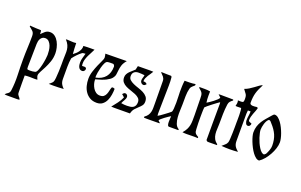

<svg xmlns="http://www.w3.org/2000/svg" viewBox="-105 -1162 2929 1869"><g transform="rotate(20 1359.0 -227.5)"><path d="M230 -478Q260 -478 282.5 -460Q305 -442 319.5 -415Q334 -388 341 -357Q348 -326 348 -301Q348 -254 334 -214Q320 -174 303 -141Q286 -108 272 -82.5Q258 -57 258 -41Q258 -30 263 -20.5Q268 -11 271 0Q251 2 230 1Q209 0 189 0Q165 0 141 3V84L142 176Q142 191 146 199Q150 207 155.5 213Q161 219 166 225.5Q171 232 174 243Q162 245 150.5 245Q139 245 127 245H66Q55 245 43 245Q31 245 20 243Q27 233 34.5 228Q42 223 49 218Q56 213 61 205Q66 197 68 182Q78 105 75 23.5Q72 -58 72 -136Q72 -198 75 -258.5Q78 -319 78 -381Q78 -398 74 -409.5Q70 -421 62.5 -429Q55 -437 45.5 -444.5Q36 -452 24 -462V-471Q53 -469 81.5 -467Q110 -465 139 -465Q143 -456 142.5 -446Q142 -436 144 -426Q155 -436 163.5 -445Q172 -454 181.5 -461.5Q191 -469 202.5 -473.5Q214 -478 230 -478ZM141 -87Q141 -65 146 -62Q151 -59 170 -59Q184 -59 197.5 -60Q211 -61 225 -65Q238 -69 248.5 -95Q259 -121 266.5 -154Q274 -187 278 -217.5Q282 -248 282 -261Q282 -280 279.5 -305Q277 -330 268.5 -352.5Q260 -375 244.5 -391Q229 -407 204 -407Q188 -407 176.5 -399Q165 -391 158 -379Q151 -367 148 -352.5Q145 -338 145 -325Q145 -265 143 -206Q141 -147 141 -87Z M509 -308Q502 -265 502 -220Q502 -175 502 -131Q502 -108 502 -91.5Q502 -75 505.5 -61Q509 -47 517.5 -33.5Q526 -20 543 -3Q516 -1 488.5 0Q461 1 434 1L389 0Q398 -9 409 -17.5Q420 -26 426 -37Q432 -47 435 -79.5Q438 -112 439.5 -149Q441 -186 441 -220Q441 -254 441 -268Q441 -301 442.5 -326Q444 -351 441.5 -373.5Q439 -396 429.5 -417.5Q420 -439 397 -465L413 -466Q436 -466 458.5 -463.5Q481 -461 504 -465Q504 -437 506 -409Q508 -381 510 -353Q523 -362 536 -373.5Q549 -385 559 -399Q569 -413 575 -429Q581 -445 579 -462Q598 -464 618 -464.5Q638 -465 657 -465H694Q685 -445 674 -425.5Q663 -406 653.5 -385.5Q644 -365 637.5 -344Q631 -323 631 -300Q631 -287 634 -275L656 -276Q665 -276 672 -272.5Q679 -269 679 -258Q679 -247 670.5 -238Q662 -229 651 -229Q637 -229 627.5 -235.5Q618 -242 613 -252.5Q608 -263 606 -275.5Q604 -288 604 -300Q604 -326 611.5 -350Q619 -374 625 -398Q617 -396 608 -396.5Q599 -397 591 -392Q568 -375 547 -353Q526 -331 509 -308Z M806 -465Q862 -465 916.5 -466.5Q971 -468 1027 -468Q1000 -436 991.5 -408.5Q983 -381 981 -356.5Q979 -332 975.5 -311Q972 -290 956 -270.5Q940 -251 903.5 -232.5Q867 -214 798 -196V-191Q798 -171 804.5 -149Q811 -127 823 -107.5Q835 -88 853 -75.5Q871 -63 894 -63Q920 -63 933.5 -74Q947 -85 954.5 -102Q962 -119 966 -139Q970 -159 977 -177L988 -181L1008 -174Q1008 -145 1003 -112.5Q998 -80 985 -51.5Q972 -23 948.5 -4.5Q925 14 889 14Q848 14 819 -2.5Q790 -19 771 -46Q752 -73 743 -107.5Q734 -142 734 -178Q734 -217 746.5 -256Q759 -295 773.5 -328.5Q788 -362 800.5 -387.5Q813 -413 813 -425Q813 -436 810.5 -445.5Q808 -455 806 -465ZM794 -229 795 -213Q861 -226 894.5 -267.5Q928 -309 928 -375Q928 -381 922.5 -389.5Q917 -398 910 -398Q896 -398 881 -398Q866 -398 852 -395Q839 -392 828.5 -370.5Q818 -349 810.5 -321Q803 -293 798.5 -267Q794 -241 794 -229Z M1145 -459 1252 -460Q1266 -460 1278.5 -460Q1291 -460 1305 -459Q1297 -444 1287 -430.5Q1277 -417 1268 -402.5Q1259 -388 1252.5 -372.5Q1246 -357 1246 -339Q1257 -339 1268 -336Q1279 -333 1285 -322Q1280 -316 1273 -310.5Q1266 -305 1258 -305Q1244 -305 1234 -315.5Q1224 -326 1224 -340Q1224 -355 1229 -369Q1234 -383 1236 -398Q1220 -400 1204.5 -401Q1189 -402 1173 -402Q1146 -402 1129 -387.5Q1112 -373 1112 -345Q1112 -321 1128 -306.5Q1144 -292 1168.5 -281Q1193 -270 1221.5 -261Q1250 -252 1274.5 -239.5Q1299 -227 1315 -208Q1331 -189 1331 -159Q1331 -133 1318.5 -117Q1306 -101 1289 -86Q1272 -71 1255 -52Q1238 -33 1230 0L1100 1Q1084 1 1068 1Q1052 1 1036 0Q1060 -30 1083.5 -60.5Q1107 -91 1122 -126Q1116 -133 1108.5 -139Q1101 -145 1094 -151Q1099 -157 1105.5 -163Q1112 -169 1121 -169Q1132 -169 1140 -160.5Q1148 -152 1148 -141Q1148 -130 1144 -120.5Q1140 -111 1135 -102Q1130 -93 1124.5 -84Q1119 -75 1116 -65Q1131 -62 1146.5 -61Q1162 -60 1177 -60Q1195 -60 1211.5 -62.5Q1228 -65 1240 -72.5Q1252 -80 1259 -93.5Q1266 -107 1266 -129Q1266 -154 1250.5 -169Q1235 -184 1211.5 -194Q1188 -204 1161 -212.5Q1134 -221 1110.5 -232.5Q1087 -244 1071.5 -262.5Q1056 -281 1056 -311Q1056 -330 1064 -345Q1072 -360 1084 -372.5Q1096 -385 1110 -396.5Q1124 -408 1136 -420Q1139 -430 1140.5 -439.5Q1142 -449 1145 -459Z M1621 -481Q1649 -481 1677 -481.5Q1705 -482 1733 -487V-473Q1721 -461 1709 -451.5Q1697 -442 1692 -425Q1682 -388 1681.5 -343Q1681 -298 1681 -259Q1681 -233 1679 -197Q1677 -161 1679.5 -126Q1682 -91 1693 -61Q1704 -31 1730 -17L1727 -8H1632Q1621 -8 1617 -21.5Q1613 -35 1613 -53Q1613 -71 1614.5 -88Q1616 -105 1616 -112Q1610 -109 1593.5 -98Q1577 -87 1559.5 -74Q1542 -61 1528.5 -49Q1515 -37 1515 -31Q1519 -26 1524 -22Q1529 -18 1534 -14V-8L1425 -7Q1411 -7 1398.5 -7Q1386 -7 1372 -8V-19Q1394 -34 1405 -51Q1416 -68 1420.5 -87.5Q1425 -107 1425 -128.5Q1425 -150 1425 -176Q1425 -233 1424 -289.5Q1423 -346 1423 -403Q1423 -419 1419 -429Q1415 -439 1409 -447Q1403 -455 1394.5 -462.5Q1386 -470 1377 -481Q1382 -483 1385.5 -483Q1389 -483 1394 -483Q1416 -483 1437.5 -481.5Q1459 -480 1481 -481L1489 -473Q1492 -451 1492.5 -429Q1493 -407 1493 -385Q1493 -316 1490.5 -249Q1488 -182 1488 -113Q1488 -102 1488 -91.5Q1488 -81 1490 -70Q1496 -72 1512.5 -83.5Q1529 -95 1548 -109Q1567 -123 1584 -136Q1601 -149 1606 -154Q1613 -160 1615.5 -189Q1618 -218 1618 -252.5Q1618 -287 1616.5 -319Q1615 -351 1615 -364Q1615 -393 1616 -422.5Q1617 -452 1621 -481Z M1778 -473Q1804 -473 1834 -473Q1864 -473 1890 -468L1889 -424Q1889 -406 1890 -388Q1891 -370 1894 -353Q1903 -358 1920.5 -369.5Q1938 -381 1956 -395Q1974 -409 1988 -422.5Q2002 -436 2004 -445Q1991 -456 1977 -471L1997 -472L2128 -471L2131 -462Q2115 -450 2104.5 -438.5Q2094 -427 2091 -406Q2084 -355 2083 -304Q2082 -253 2082 -201Q2082 -174 2080 -147.5Q2078 -121 2081 -96Q2084 -71 2095 -49Q2106 -27 2131 -9V0L2064 1Q2056 1 2047.5 1Q2039 1 2031 0L2019 -11Q2018 -102 2019 -192.5Q2020 -283 2020 -374Q2020 -381 2020 -388Q2020 -395 2018 -403Q2011 -399 1992 -385Q1973 -371 1951.5 -354.5Q1930 -338 1912 -323Q1894 -308 1890 -303Q1887 -276 1887 -247Q1887 -234 1886.5 -203.5Q1886 -173 1887 -139.5Q1888 -106 1889.5 -77.5Q1891 -49 1896 -42Q1902 -31 1912.5 -24Q1923 -17 1933 -11V0Q1903 -2 1873 -1Q1843 0 1814 0Q1792 0 1773 -3Q1795 -28 1806 -50Q1817 -72 1821.5 -94Q1826 -116 1826.5 -141Q1827 -166 1827 -199Q1827 -242 1825.5 -284Q1824 -326 1824 -369Q1824 -389 1822.5 -401.5Q1821 -414 1816.5 -424Q1812 -434 1802.5 -443Q1793 -452 1778 -465Z M2352 -700Q2337 -671 2327 -648.5Q2317 -626 2310.5 -603.5Q2304 -581 2301 -556.5Q2298 -532 2298 -499Q2298 -488 2306.5 -483.5Q2315 -479 2326.5 -478Q2338 -477 2350 -478.5Q2362 -480 2368 -481L2382 -476Q2378 -458 2371 -440.5Q2364 -423 2357.5 -406Q2351 -389 2346.5 -371.5Q2342 -354 2342 -335Q2342 -324 2355 -320Q2368 -316 2376 -311Q2376 -300 2369 -289.5Q2362 -279 2349 -279Q2333 -279 2326 -295.5Q2319 -312 2319 -325Q2319 -349 2323 -372.5Q2327 -396 2327 -420H2299Q2299 -412 2297.5 -403Q2296 -394 2296 -386V-106Q2296 -87 2299 -74Q2302 -61 2308 -50.5Q2314 -40 2323.5 -30Q2333 -20 2346 -8Q2324 -6 2303 -5Q2282 -4 2260 -4Q2239 -4 2217.5 -5Q2196 -6 2175 -8Q2189 -22 2204 -33.5Q2219 -45 2226 -64Q2230 -75 2231.5 -103.5Q2233 -132 2234 -164Q2235 -196 2235 -225.5Q2235 -255 2235 -269Q2235 -279 2235.5 -301Q2236 -323 2235.5 -347Q2235 -371 2233.5 -391.5Q2232 -412 2229 -420L2190 -419L2171 -420Q2175 -434 2177 -449.5Q2179 -465 2174 -479L2206 -478Q2226 -478 2230 -486Q2234 -494 2234 -512Q2234 -533 2231.5 -544Q2229 -555 2223.5 -563.5Q2218 -572 2210.5 -581Q2203 -590 2193 -605Q2216 -612 2239 -626.5Q2262 -641 2282.5 -656Q2303 -671 2320.5 -684Q2338 -697 2352 -700Z M2560 -471Q2578 -471 2595 -457.5Q2612 -444 2627.5 -423Q2643 -402 2656 -375.5Q2669 -349 2678.5 -323Q2688 -297 2693 -273.5Q2698 -250 2698 -235Q2698 -205 2687 -170.5Q2676 -136 2658 -103.5Q2640 -71 2616.5 -43Q2593 -15 2568 1Q2550 2 2532.5 -11.5Q2515 -25 2499 -46.5Q2483 -68 2469 -95Q2455 -122 2444.5 -149Q2434 -176 2428 -199.5Q2422 -223 2422 -238Q2422 -274 2431.5 -303Q2441 -332 2457 -357Q2473 -382 2493.5 -405Q2514 -428 2536 -454Q2541 -459 2546.5 -465Q2552 -471 2560 -471ZM2522 -403Q2511 -395 2503 -380.5Q2495 -366 2490 -349.5Q2485 -333 2482 -316Q2479 -299 2479 -286Q2479 -274 2483.5 -253Q2488 -232 2495.5 -208.5Q2503 -185 2514 -160.5Q2525 -136 2537.5 -116Q2550 -96 2564 -83.5Q2578 -71 2593 -71L2609 -84Q2620 -103 2629.5 -129.5Q2639 -156 2639 -177Q2639 -241 2618.5 -288Q2598 -335 2555 -381Q2548 -389 2541 -397Q2534 -405 2522 -403Z"/></g></svg>

Font: Germanica
Style: Regular
Weight: 400
Designer: Peter Wiegel
Foundry: Peter Wiegel